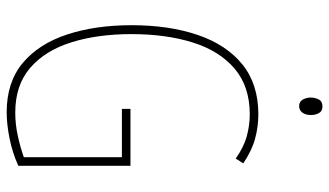

<svg xmlns="http://www.w3.org/2000/svg" viewBox="-220 -730 961 560"><g transform="rotate(90 260.0 -450.5)"><path d="M298 -351H464V-24Q427 -7 385 1.5Q343 10 308 10Q220 10 164 -37Q108 -84 81 -166.5Q54 -249 54 -354Q54 -464 82.5 -547.5Q111 -631 168.5 -677.5Q226 -724 314 -724Q350 -724 385 -714.5Q420 -705 457 -680L443 -658Q409 -682 377 -690.5Q345 -699 314 -699Q233 -699 181 -655Q129 -611 104.5 -533Q80 -455 80 -354Q80 -255 104 -178.5Q128 -102 178.5 -58.5Q229 -15 309 -15Q343 -15 377 -22.5Q411 -30 439 -40V-326H298ZM291 -911Q305 -911 310.5 -900.5Q316 -890 316 -878Q316 -862 309 -852.5Q302 -843 290 -843Q277 -843 271 -853.5Q265 -864 265 -877Q265 -889 270.5 -900Q276 -911 291 -911Z"/></g></svg>

Font: Noto Sans Gurmukhi ExtraCondensed Thin
Style: Regular
Weight: 100
Width: 2
Designer: Jelle Bosma - Monotype Design Team
Foundry: Monotype Imaging Inc.
Version: Version 2.004; ttfautohint (v1.8.4.7-5d5b)